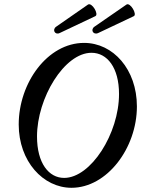

<svg xmlns="http://www.w3.org/2000/svg" viewBox="-20 -880 671 913"><path d="M264 -723 433 -803C452 -811 417 -871 398 -858L247 -753C227 -739 241 -712 264 -723ZM447 -723 616 -803C634 -811 599 -871 581 -858L429 -753C409 -739 423 -712 447 -723ZM320 13C489 13 631 -176 631 -374C631 -550 518 -676 380 -676C206 -676 69 -486 69 -288C69 -113 185 13 320 13ZM285 -34C212 -34 156 -104 156 -231C156 -414 286 -629 415 -629C490 -629 546 -558 546 -433C546 -245 412 -34 285 -34Z"/></svg>

Font: Junicode Two Beta SemiCondensed Medium
Style: Italic
Weight: 500
Width: 4
Italic angle: -10°
Version: Version 1.063